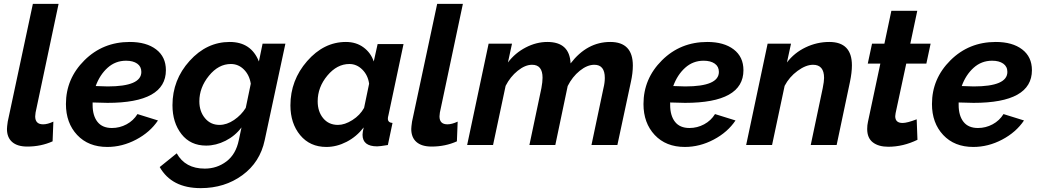

<svg xmlns="http://www.w3.org/2000/svg" viewBox="-20 -750 5375 993"><path d="M16 -83Q16 -93 20 -121L150 -730H283L164 -168Q162 -154 162 -148Q162 -107 203 -107Q226 -107 256 -121L252 -19Q192 8 121 8Q70 8 43 -15.5Q16 -39 16 -83Z M536 -218Q515 -218 459 -220V-207Q459 -152 484 -120Q509 -88 559 -88Q599 -88 634.5 -107Q670 -126 691 -160L797 -127Q756 -66 684 -28Q612 10 535 10Q437 10 379 -52Q321 -114 321 -212Q321 -343 416.5 -438Q512 -533 651 -533Q737 -533 787.5 -494.5Q838 -456 838 -387Q838 -218 536 -218ZM632 -436Q577 -436 536.5 -399.5Q496 -363 475 -305Q517 -303 537 -303Q711 -303 711 -378Q711 -406 689.5 -421Q668 -436 632 -436Z M806 114 894 43Q938 122 1039 122Q1102 122 1151 85Q1200 48 1215 -25L1229 -91Q1196 -47 1146.5 -22Q1097 3 1046 3Q965 3 918.5 -56.5Q872 -116 872 -206Q872 -337 960.5 -435Q1049 -533 1168 -533Q1279 -533 1319 -432L1338 -524H1456L1349 -25Q1325 89 1233.5 156Q1142 223 1018 223Q868 223 806 114ZM1251 -192 1277 -317Q1270 -362 1241.5 -390.5Q1213 -419 1174 -419Q1110 -419 1060.5 -358Q1011 -297 1011 -226Q1011 -174 1040 -139Q1069 -104 1115 -104Q1153 -104 1190.5 -129.5Q1228 -155 1251 -192Z M1482 -205Q1482 -335 1568.5 -434Q1655 -533 1769 -533Q1822 -533 1860 -505Q1898 -477 1913 -432L1933 -522H2067L1989 -154Q1986 -144 1986 -136Q1986 -116 2010 -114L1986 0Q1944 7 1931 7Q1855 7 1855 -53Q1855 -66 1861 -91Q1824 -43 1772.5 -16.5Q1721 10 1668 10Q1583 10 1532.5 -51Q1482 -112 1482 -205ZM1863 -192 1889 -317Q1883 -361 1854 -390Q1825 -419 1787 -419Q1723 -419 1673 -359Q1623 -299 1623 -226Q1623 -173 1651.5 -138.5Q1680 -104 1728 -104Q1763 -104 1802.5 -129Q1842 -154 1863 -192Z M2107 -83Q2107 -93 2111 -121L2241 -730H2374L2255 -168Q2253 -154 2253 -148Q2253 -107 2294 -107Q2317 -107 2347 -121L2343 -19Q2283 8 2212 8Q2161 8 2134 -15.5Q2107 -39 2107 -83Z M2507 -524H2628L2607 -427Q2644 -476 2699 -504.5Q2754 -533 2811 -533Q2926 -533 2931 -422Q3016 -533 3136 -533Q3253 -533 3253 -411Q3253 -372 3243 -327L3173 0H3039L3101 -294Q3108 -322 3108 -347Q3108 -415 3054 -415Q3017 -415 2978.5 -384Q2940 -353 2916 -305L2852 0H2718L2780 -294Q2786 -326 2786 -348Q2786 -415 2732 -415Q2696 -415 2657.5 -384Q2619 -353 2595 -306L2530 0H2396Z M3523 -218Q3502 -218 3446 -220V-207Q3446 -152 3471 -120Q3496 -88 3546 -88Q3586 -88 3621.5 -107Q3657 -126 3678 -160L3784 -127Q3743 -66 3671 -28Q3599 10 3522 10Q3424 10 3366 -52Q3308 -114 3308 -212Q3308 -343 3403.5 -438Q3499 -533 3638 -533Q3724 -533 3774.5 -494.5Q3825 -456 3825 -387Q3825 -218 3523 -218ZM3619 -436Q3564 -436 3523.5 -399.5Q3483 -363 3462 -305Q3504 -303 3524 -303Q3698 -303 3698 -378Q3698 -406 3676.5 -421Q3655 -436 3619 -436Z M3950 -524H4071L4050 -427Q4088 -477 4146.5 -505Q4205 -533 4269 -533Q4386 -533 4386 -412Q4386 -375 4376 -327L4307 0H4173L4235 -294Q4242 -329 4242 -347Q4242 -415 4185 -415Q4148 -415 4105 -383.5Q4062 -352 4038 -306L3973 0H3839Z M4465 -83Q4465 -103 4469 -120L4533 -421H4468L4490 -524H4554L4590 -694H4724L4688 -524H4793L4771 -421H4667L4612 -165Q4610 -153 4610 -149Q4610 -114 4648 -114Q4672 -114 4721 -133L4725 -27Q4651 9 4574 9Q4524 9 4494.5 -13.5Q4465 -36 4465 -83Z M5015 -218Q4994 -218 4938 -220V-207Q4938 -152 4963 -120Q4988 -88 5038 -88Q5078 -88 5113.5 -107Q5149 -126 5170 -160L5276 -127Q5235 -66 5163 -28Q5091 10 5014 10Q4916 10 4858 -52Q4800 -114 4800 -212Q4800 -343 4895.5 -438Q4991 -533 5130 -533Q5216 -533 5266.5 -494.5Q5317 -456 5317 -387Q5317 -218 5015 -218ZM5111 -436Q5056 -436 5015.5 -399.5Q4975 -363 4954 -305Q4996 -303 5016 -303Q5190 -303 5190 -378Q5190 -406 5168.5 -421Q5147 -436 5111 -436Z"/></svg>

Font: Raleway-v4020
Style: Bold Italic
Weight: 700
Italic angle: -12°
Designer: Matt McInerney, Pablo Impallari, Rodrigo Fuenzalida
Foundry: Matt McInerney, Pablo Impallari, Rodrigo Fuenzalida
Version: Version 4.020;PS 004.020;hotconv 1.0.88;makeotf.lib2.5.64775